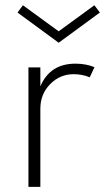

<svg xmlns="http://www.w3.org/2000/svg" viewBox="-20 -728 409 748"><path d="M137.2 0H90.8V-465.3H137.2V-391.6Q174.8 -480 273.9 -480Q314.9 -480 348.1 -466.3L329.6 -426.8Q300.3 -439 267.1 -439Q213.4 -439 175.3 -400.1Q137.2 -361.3 137.2 -304.7ZM48.3 -679.2 69.3 -707.5 208.5 -606 347.7 -707.5 369.1 -679.2 208.5 -561.5Z"/></svg>

Font: Spartan MB Light
Style: Regular
Weight: 300
Designer: Matt Bailey, Mirko Velimirovic
Foundry: Matt Bailey
Version: Version 1.005